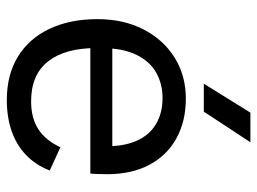

<svg xmlns="http://www.w3.org/2000/svg" viewBox="-118 -642 772 577"><g transform="rotate(90 268.5 -354.0)"><path d="M281 12Q205 12 150.5 -21.5Q96 -55 67 -116.5Q38 -178 38 -260Q38 -339 69 -399Q100 -459 154 -492.5Q208 -526 277 -526Q345 -526 396.5 -497.5Q448 -469 476 -416Q504 -363 504 -290Q504 -275 503.5 -261Q503 -247 502 -239H87V-305H451L420 -288Q420 -342 403 -379.5Q386 -417 353 -436.5Q320 -456 275 -456Q233 -456 199 -437Q165 -418 145 -377Q125 -336 125 -271V-256Q125 -163 165 -112Q205 -61 285 -61Q335 -61 368.5 -82.5Q402 -104 423 -149L493 -117Q476 -74 446 -45.5Q416 -17 374.5 -2.5Q333 12 281 12ZM319 -720H408L316 -580H232Z"/></g></svg>

Font: TikTok Sans 24pt
Style: Regular
Weight: 400
Version: Version 4.000